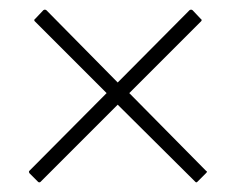

<svg xmlns="http://www.w3.org/2000/svg" viewBox="-20 -493 489 398"><path d="M41 -134Q40 -136 40 -137Q40 -138 41 -139L201 -300L52 -449Q51 -450 51 -451.5Q51 -453 52 -453L70 -472Q72 -473 73 -473Q74 -473 76 -472L224 -322L373 -472Q375 -473 376 -473Q377 -473 379 -472L397 -453Q398 -453 398 -451.5Q398 -450 397 -449L248 -300L407 -139Q409 -138 409 -137Q409 -136 407 -134L389 -116Q388 -115 387 -115Q386 -115 385 -116L224 -276L64 -116Q63 -115 61.5 -115Q60 -115 59 -116Z"/></svg>

Font: Glory Thin Thin
Style: Regular
Weight: 250
Version: Version 1.011